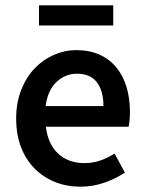

<svg xmlns="http://www.w3.org/2000/svg" viewBox="-20 -692 547 724"><path d="M283 12Q232 12 188 -5.5Q144 -23 111 -56Q78 -89 59.5 -136.5Q41 -184 41 -245Q41 -305 60 -353Q79 -401 110.5 -434Q142 -467 183 -485Q224 -503 267 -503Q317 -503 355 -486Q393 -469 418.5 -438Q444 -407 457 -364Q470 -321 470 -270Q470 -253 468.5 -238Q467 -223 465 -214H153Q161 -148 199.5 -112.5Q238 -77 298 -77Q330 -77 357.5 -86.5Q385 -96 412 -113L451 -41Q416 -18 373 -3Q330 12 283 12ZM152 -292H370Q370 -349 345.5 -381.5Q321 -414 270 -414Q226 -414 193 -383Q160 -352 152 -292ZM127 -596V-672H407V-596Z"/></svg>

Font: Giro Sans Semibold
Style: Regular
Weight: 600
Designer: Paul D. Hunt
Foundry: Adobe Systems Incorporated
Version: Version 1.000;PS 1.0;hotconv 1.0.88;makeotf.lib2.5.647800